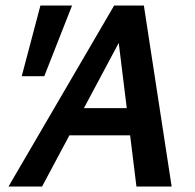

<svg xmlns="http://www.w3.org/2000/svg" viewBox="-20 -678 708 698"><path d="M476 0 403 -592H449L133 0H11L395 -658H503L604 0ZM163 -186 218 -285H488L517 -186ZM141 -401H59L127 -658H242Z"/></svg>

Font: Ysabeau Office
Style: Bold Italic
Weight: 700
Italic angle: -12°
Designer: Christian Thalmann (Catharsis Fonts)
Version: Version 2.001;gftools[0.9.30]; featfreeze: tnum,lnum,ss02